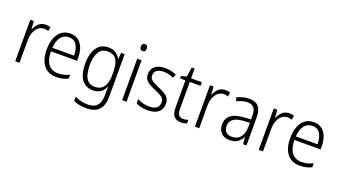

<svg xmlns="http://www.w3.org/2000/svg" viewBox="-72 -1469 4103 2317"><g transform="rotate(20 1979.5 -311.0)"><path d="M278 -607Q312 -607 340 -598L331 -545Q318 -549 304 -551.5Q290 -554 275 -554Q232 -554 201 -527.5Q170 -501 153 -455.5Q136 -410 136 -353V-66H81V-598H126L133 -496H136Q154 -541 189 -574Q224 -607 278 -607Z M595 -608Q657 -608 698.5 -576Q740 -544 760.5 -489.5Q781 -435 781 -366V-326H445Q446 -218 489 -161.5Q532 -105 614 -105Q655 -105 688.5 -113.5Q722 -122 760 -141V-90Q726 -73 690.5 -64.5Q655 -56 611 -56Q500 -56 444.5 -130Q389 -204 389 -329Q389 -412 412.5 -475Q436 -538 482 -573Q528 -608 595 -608ZM594 -560Q530 -560 491.5 -512.5Q453 -465 447 -372H725Q725 -454 693.5 -507Q662 -560 594 -560Z M1084 -608Q1141 -608 1177.5 -583.5Q1214 -559 1237 -518H1240L1248 -598H1293V-48Q1293 58 1242 116Q1191 174 1078 174Q1028 174 988 165.5Q948 157 914 141V86Q949 104 990.5 115Q1032 126 1079 126Q1160 126 1199 83Q1238 40 1238 -42V-74Q1238 -94 1238.5 -115.5Q1239 -137 1241 -160H1237Q1217 -110 1177 -83Q1137 -56 1078 -56Q987 -56 935.5 -125.5Q884 -195 884 -328Q884 -459 935 -533.5Q986 -608 1084 -608ZM1091 -559Q1015 -559 978.5 -498Q942 -437 942 -328Q942 -104 1087 -104Q1143 -104 1176 -131Q1209 -158 1223.5 -204Q1238 -250 1238 -307V-353Q1238 -451 1204.5 -505Q1171 -559 1091 -559Z M1483 -796Q1502 -796 1511.5 -784Q1521 -772 1521 -752Q1521 -707 1483 -707Q1445 -707 1445 -752Q1445 -772 1454.5 -784Q1464 -796 1483 -796ZM1510 -598V-66H1454V-598Z M1966 -204Q1966 -134 1918.5 -95Q1871 -56 1783 -56Q1735 -56 1697 -65.5Q1659 -75 1632 -89V-145Q1663 -127 1702.5 -116Q1742 -105 1784 -105Q1850 -105 1880.5 -130.5Q1911 -156 1911 -202Q1911 -245 1879.5 -268.5Q1848 -292 1786 -317Q1743 -336 1709.5 -354.5Q1676 -373 1657 -400.5Q1638 -428 1638 -472Q1638 -535 1685 -571.5Q1732 -608 1812 -608Q1854 -608 1890.5 -599Q1927 -590 1958 -576L1937 -530Q1910 -543 1877 -551.5Q1844 -560 1810 -560Q1755 -560 1723.5 -537.5Q1692 -515 1692 -474Q1692 -444 1706.5 -426Q1721 -408 1748.5 -393.5Q1776 -379 1817 -361Q1859 -343 1893 -324Q1927 -305 1946.5 -277Q1966 -249 1966 -204Z M2221 -104Q2239 -104 2256.5 -107.5Q2274 -111 2287 -116V-70Q2272 -64 2253 -60Q2234 -56 2211 -56Q2151 -56 2120.5 -91.5Q2090 -127 2090 -205V-552H2022V-583L2091 -601L2109 -724H2146V-598H2284V-552H2146V-207Q2146 -156 2163.5 -130Q2181 -104 2221 -104Z M2586 -607Q2620 -607 2648 -598L2639 -545Q2626 -549 2612 -551.5Q2598 -554 2583 -554Q2540 -554 2509 -527.5Q2478 -501 2461 -455.5Q2444 -410 2444 -353V-66H2389V-598H2434L2441 -496H2444Q2462 -541 2497 -574Q2532 -607 2586 -607Z M2890 -607Q2973 -607 3012 -563Q3051 -519 3051 -424V-66H3008L2999 -153H2997Q2973 -110 2936.5 -83Q2900 -56 2835 -56Q2764 -56 2725.5 -97Q2687 -138 2687 -205Q2687 -285 2744.5 -326.5Q2802 -368 2912 -374L2996 -379V-418Q2996 -496 2968.5 -528Q2941 -560 2886 -560Q2853 -560 2820 -550.5Q2787 -541 2753 -523L2735 -567Q2768 -585 2808 -596Q2848 -607 2890 -607ZM2918 -332Q2745 -322 2745 -205Q2745 -155 2772 -129Q2799 -103 2846 -103Q2919 -103 2957 -151Q2995 -199 2996 -283V-336Z M3405 -607Q3439 -607 3467 -598L3458 -545Q3445 -549 3431 -551.5Q3417 -554 3402 -554Q3359 -554 3328 -527.5Q3297 -501 3280 -455.5Q3263 -410 3263 -353V-66H3208V-598H3253L3260 -496H3263Q3281 -541 3316 -574Q3351 -607 3405 -607Z M3722 -608Q3784 -608 3825.5 -576Q3867 -544 3887.5 -489.5Q3908 -435 3908 -366V-326H3572Q3573 -218 3616 -161.5Q3659 -105 3741 -105Q3782 -105 3815.5 -113.5Q3849 -122 3887 -141V-90Q3853 -73 3817.5 -64.5Q3782 -56 3738 -56Q3627 -56 3571.5 -130Q3516 -204 3516 -329Q3516 -412 3539.5 -475Q3563 -538 3609 -573Q3655 -608 3722 -608ZM3721 -560Q3657 -560 3618.5 -512.5Q3580 -465 3574 -372H3852Q3852 -454 3820.5 -507Q3789 -560 3721 -560Z"/></g></svg>

Font: Noto Sans Malayalam UI SemiCondensed Light
Style: Regular
Weight: 300
Width: 4
Designer: Jelle Bosma - Monotype Design Team
Foundry: Monotype Imaging Inc.
Version: Version 2.104; ttfautohint (v1.8.4.7-5d5b)